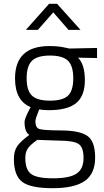

<svg xmlns="http://www.w3.org/2000/svg" viewBox="-20 -752 549 1009"><path d="M53 83Q53 41 71 15.5Q89 -10 134 -43Q109 -59 109 -111Q109 -127 133 -174L141 -189Q59 -223 59 -340Q59 -510 240 -510Q291 -510 330 -500L345 -497L490 -500V-447L390 -449Q426 -413 426 -330.5Q426 -248 380.5 -210.5Q335 -173 237 -173Q208 -173 186 -177Q166 -128 166 -115Q166 -82 185.5 -74.5Q205 -67 302 -66.5Q399 -66 439.5 -37.5Q480 -9 480 76Q480 161 425.5 199Q371 237 256 237Q141 237 97 204Q53 171 53 83ZM113 79Q113 139 143 162Q173 185 259 185Q345 185 382 160.5Q419 136 419 78.5Q419 21 392 4Q365 -13 289 -13L176 -17Q139 9 126 28.5Q113 48 113 79ZM120 -340.5Q120 -276 148 -249.5Q176 -223 242.5 -223Q309 -223 337 -249Q365 -275 365 -340.5Q365 -406 337 -433Q309 -460 242.5 -460Q176 -460 148 -432.5Q120 -405 120 -340.5ZM116 -595 238 -732H280L403 -595H340L260 -687L179 -595Z"/></svg>

Font: Titillium Web
Style: Light
Weight: 300
Version: Version 1.001;PS 57.000;hotconv 1.0.70;makeotf.lib2.5.55311